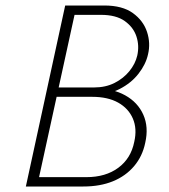

<svg xmlns="http://www.w3.org/2000/svg" viewBox="-20 -678 613 698"><path d="M74 0 217 -658H359Q425 -658 463 -630.5Q501 -603 514.5 -562Q528 -521 518 -480Q510 -444 483.5 -410Q457 -376 415 -354.5Q373 -333 318 -333L323 -357Q389 -357 435 -331.5Q481 -306 501 -261Q521 -216 508 -159Q498 -110 467.5 -74Q437 -38 390.5 -19Q344 0 283 0ZM122 -34H294Q364 -34 410 -68Q456 -102 468 -162Q479 -210 463 -247Q447 -284 409.5 -305Q372 -326 315 -326H170L178 -360H321Q364 -360 396.5 -376.5Q429 -393 450.5 -419.5Q472 -446 479 -476Q487 -512 476 -545.5Q465 -579 433.5 -601.5Q402 -624 347 -624H251Z"/></svg>

Font: Ysabeau Office ExtraLight
Style: Italic
Weight: 250
Italic angle: -12°
Designer: Christian Thalmann (Catharsis Fonts)
Version: Version 2.001;gftools[0.9.30]; featfreeze: tnum,lnum,ss02